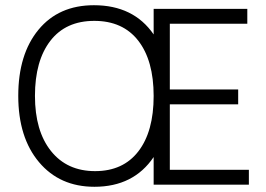

<svg xmlns="http://www.w3.org/2000/svg" viewBox="-20 -708 1019 736"><path d="M934 0H569V-106Q492 8 342 8Q209 8 129.5 -86.5Q50 -181 50 -340.5Q50 -500 127.5 -594Q205 -688 340 -688Q492 -688 569 -576V-674H928V-617H631V-365H893V-308H631V-57H934ZM341.5 -628Q232 -628 173 -551.5Q114 -475 114 -340.5Q114 -206 175.5 -129Q237 -52 344.5 -52Q452 -52 510.5 -128Q569 -204 569 -340Q569 -476 510 -552Q451 -628 341.5 -628Z"/></svg>

Font: Hind Colombo Light
Style: Regular
Weight: 300
Designer: Jyotish Sonowal, Aditi Pimprikar
Foundry: Indian Type Foundry
Version: Version 1.000;PS 1.0;hotconv 1.0.86;makeotf.lib2.5.63406; tt